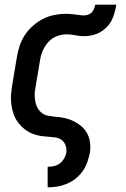

<svg xmlns="http://www.w3.org/2000/svg" viewBox="-20 -587 540 822"><path d="M184 215V127H185Q198 127 211.5 124Q225 121 236 112.5Q247 104 254.5 91.5Q262 79 264 66Q266 50 260.5 35Q255 20 243 11.5Q231 3 215 1Q199 -1 183 -2Q167 -3 151.5 -5.5Q136 -8 121.5 -13.5Q107 -19 94.5 -27.5Q82 -36 71.5 -46.5Q61 -57 52.5 -69.5Q44 -82 39 -96.5Q34 -111 31 -126Q28 -141 27 -157Q26 -173 28 -189Q30 -205 32 -221L52 -341Q56 -366 64 -390.5Q72 -415 86.5 -437Q101 -459 121.5 -477Q142 -495 165 -506.5Q188 -518 213 -523Q238 -528 263 -528Q273 -528 282.5 -527Q292 -526 301.5 -525Q311 -524 320.5 -522.5Q330 -521 340 -521Q348 -521 357 -524Q366 -527 372.5 -533.5Q379 -540 382.5 -549Q386 -558 388 -567H478Q475 -550 470.5 -533Q466 -516 458 -500Q450 -484 436.5 -470.5Q423 -457 407.5 -448.5Q392 -440 374.5 -436Q357 -432 340 -432Q321 -432 302.5 -436Q284 -440 264 -440Q243 -440 222 -431.5Q201 -423 186 -406Q171 -389 162.5 -368.5Q154 -348 151 -327L131 -207Q128 -192 128.5 -177Q129 -162 132 -148Q135 -134 142.5 -122Q150 -110 161 -102Q172 -94 186.5 -91.5Q201 -89 216 -87H217Q238 -86 258 -81.5Q278 -77 296 -68Q314 -59 329 -46Q344 -33 353.5 -15Q363 3 365.5 23.5Q368 44 365 66Q361 86 354 106.5Q347 127 334.5 145Q322 163 304.5 177Q287 191 267 199.5Q247 208 226 211.5Q205 215 185 215Z"/></svg>

Font: Iosevka Semibold
Style: Italic
Weight: 600
Italic angle: -9°
Monospace: yes
Designer: Belleve Invis
Foundry: Belleve Invis
Version: Version 32.5.0; ttfautohint (v1.8.4)